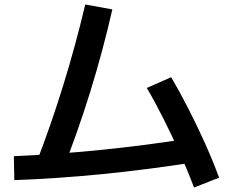

<svg xmlns="http://www.w3.org/2000/svg" viewBox="-20 -786 1040 858"><path d="M143 -60Q207 -225 262.5 -404.5Q318 -584 361 -766L482 -744Q440 -559 383 -375Q326 -191 257 -18ZM42 -88Q231 -96 430 -116Q629 -136 839 -169L856 -62Q640 -28 438 -8Q236 12 44 19ZM847 52Q819 -23 783.5 -102Q748 -181 710 -256.5Q672 -332 636 -393L745 -441Q782 -378 821 -302Q860 -226 896 -146Q932 -66 959 8Z"/></svg>

Font: M PLUS 1 Thin SemiBold
Style: Regular
Weight: 600
Version: Version 1.001